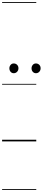

<svg xmlns="http://www.w3.org/2000/svg" viewBox="-25 -1349 408 1832"><path d="M318 -650.5Q299.5 -650.5 287.8 -664Q276 -677.5 276 -697.5Q276 -715.5 287.5 -729.5Q299 -743.5 318 -743.5Q336.5 -743.5 349.5 -730.8Q362.5 -718 362.5 -697.5Q362.5 -678 349.8 -664.2Q337 -650.5 318 -650.5ZM106 -650.5Q88 -650.5 76.2 -664Q64.5 -677.5 64.5 -697.5Q64.5 -715.5 76 -729.5Q87.5 -743.5 106 -743.5Q125 -743.5 138 -730.8Q151 -718 151 -697.5Q151 -678 138.2 -664.2Q125.5 -650.5 106 -650.5ZM318 -650.5Q299.5 -650.5 287.8 -664Q276 -677.5 276 -697.5Q276 -715.5 287.5 -729.5Q299 -743.5 318 -743.5Q336.5 -743.5 349.5 -730.8Q362.5 -718 362.5 -697.5Q362.5 -678 349.8 -664.2Q337 -650.5 318 -650.5ZM106 -650.5Q88 -650.5 76.2 -664Q64.5 -677.5 64.5 -697.5Q64.5 -715.5 76 -729.5Q87.5 -743.5 106 -743.5Q125 -743.5 138 -730.8Q151 -718 151 -697.5Q151 -678 138.2 -664.2Q125.5 -650.5 106 -650.5ZM-5 455H321V463H-5ZM-5 -16H321V0H-5ZM-5 -549H321V-541H-5ZM-5 -1329H321V-1321H-5Z"/></svg>

Font: Edu SA Dotted Guide
Style: Regular
Weight: 400
Designer: Tina and Corey Anderson, Eben Sorkin, Mirko Velimirovic
Foundry: Google for Education
Version: Version 2.000